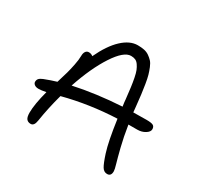

<svg xmlns="http://www.w3.org/2000/svg" viewBox="-139 -860 990 962"><g transform="rotate(30 356.5 -379.0)"><path d="M43.9 -280.8Q43.9 -292 50 -299.3Q56.2 -306.6 71.8 -313Q107.9 -327.1 141.1 -336.9Q154.8 -381.8 160.4 -401.9Q166 -421.9 172.6 -454.1Q179.2 -486.3 179.2 -508.8Q179.2 -524.9 185.8 -534.4Q192.4 -543.9 204.1 -543.9Q217.8 -543.9 228 -535.2Q265.1 -614.3 309.3 -655.5Q353.5 -696.8 398.9 -696.8Q419.9 -696.8 436.3 -693.4Q452.6 -689.9 465.6 -680.9Q478.5 -671.9 488 -661.6Q497.6 -651.4 505.4 -632.1Q513.2 -612.8 518.3 -595Q523.4 -577.1 528.3 -547.1Q533.2 -517.1 536.4 -491.2Q539.6 -465.3 543.9 -423.8Q544.4 -418.9 545.4 -408.9Q546.4 -398.9 546.9 -394Q571.8 -395 623 -395Q652.8 -395 662.4 -388.9Q671.9 -382.8 671.9 -368.2Q671.9 -353.5 652.3 -341.3Q632.8 -329.1 606.9 -329.1H556.2Q566.4 -263.2 580.1 -208.5Q593.8 -153.8 601.8 -127Q609.9 -100.1 609.9 -88.9Q609.9 -61 586.9 -61Q568.4 -61 557.1 -79.1Q545.9 -97.2 529.8 -147Q511.2 -205.1 494.1 -327.1Q335.9 -320.3 189.9 -282.2Q167 -198.7 154.8 -120.1Q149.9 -86.9 129.9 -86.9Q113.8 -86.9 105.5 -97.4Q97.2 -107.9 97.2 -133.8Q97.2 -181.6 119.1 -264.2Q91.3 -258.8 76.2 -258.8Q61 -258.8 52.5 -265.4Q43.9 -272 43.9 -280.8ZM396 -633.8Q355 -633.8 304 -555.9Q252.9 -478 211.9 -356Q337.9 -383.3 485.8 -392.1Q481.9 -418 481 -432.1Q476.6 -471.7 473.4 -496.6Q470.2 -521.5 465.3 -546.6Q460.4 -571.8 454.6 -586.2Q448.7 -600.6 440.4 -612.5Q432.1 -624.5 421.4 -629.2Q410.6 -633.8 396 -633.8Z"/></g></svg>

Font: Shantell Sans Irregular Bouncy
Style: Regular
Weight: 300
Designer: Stephen Nixon, Anya Danilova, Shantell Martin
Foundry: Arrow Type
Version: Version 1.006;[9816181b4]